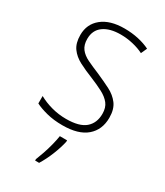

<svg xmlns="http://www.w3.org/2000/svg" viewBox="-190 -618 789 917"><g transform="rotate(30 204.5 -159.0)"><path d="M367 -133Q367 -67 322.5 -28.5Q278 10 190 10Q142 10 103 0Q64 -10 39 -23V-64Q71 -46 110 -35.5Q149 -25 190 -25Q263 -25 296 -53.5Q329 -82 329 -133Q329 -167 312.5 -188Q296 -209 266.5 -224.5Q237 -240 198 -256Q155 -273 121.5 -290.5Q88 -308 68.5 -335Q49 -362 49 -407Q49 -467 93.5 -503Q138 -539 217 -539Q258 -539 294 -531Q330 -523 358 -509L343 -476Q318 -489 284 -497Q250 -505 216 -505Q156 -505 121.5 -480Q87 -455 87 -407Q87 -374 102.5 -353.5Q118 -333 147 -319Q176 -305 215 -289Q256 -271 290.5 -253.5Q325 -236 346 -208Q367 -180 367 -133ZM246 69Q238 105 221.5 146Q205 187 184 221H162V213Q169 196 178.5 168.5Q188 141 195.5 111.5Q203 82 206 61H246Z"/></g></svg>

Font: Noto Sans Armenian SemiCondensed ExtraLight
Style: Regular
Weight: 200
Width: 4
Designer: Monotype Design Team
Foundry: Monotype Imaging Inc.
Version: Version 2.008; ttfautohint (v1.8.4.7-5d5b)